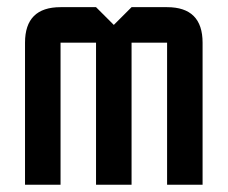

<svg xmlns="http://www.w3.org/2000/svg" viewBox="-20 -508 626 528"><path d="M244.1 -390.6H146.5V0H48.8V-390.6Q48.8 -488.3 146.5 -488.3H244.1L293 -439.5L341.8 -488.3H439.5Q537.1 -488.3 537.1 -390.6V0H439.5V-390.6H341.8V0H244.1Z"/></svg>

Font: BabelStone Runic Beorhtnoth
Style: Regular
Weight: 400
Designer: Andrew West
Foundry: BabelStone
Version: Version 7.004;November 9, 2023